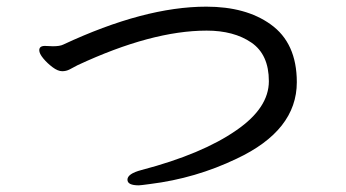

<svg xmlns="http://www.w3.org/2000/svg" viewBox="-20 -625 1040 577"><path d="M397 -68Q363 -68 363 -85Q363 -103 405 -114Q588 -162 691 -234Q788 -301 788 -381Q788 -461 735.5 -497Q683 -533 601 -533Q436 -533 213 -429Q200 -422 189.5 -416.5Q179 -411 167 -411Q154 -411 138 -423Q122 -435 110 -449.5Q98 -464 98 -474Q98 -487 115 -487L139 -486Q160 -486 170 -491Q414 -605 600 -605Q719 -605 793 -552Q872 -496 872 -378Q872 -233 691 -148Q568 -89 431 -72Q402 -68 397 -68Z"/></svg>

Font: LXGW WenKai Medium
Style: Regular
Weight: 500
Designer: LXGW / Fontworks Inc.
Foundry: LXGW / Fontworks Inc.
Version: Version 1.501; October 10, 2024